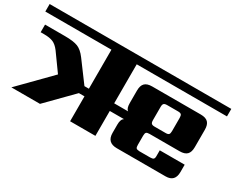

<svg xmlns="http://www.w3.org/2000/svg" viewBox="-107 -965 1603 1308"><g transform="rotate(30 694.5 -311.0)"><path d="M985 -393V-289Q985 -270 992 -263Q999 -256 1016 -256H1105Q1122 -256 1128.5 -263Q1135 -270 1135 -289V-393Q1135 -412 1128.5 -419Q1122 -426 1103 -426H1018Q999 -426 992 -419Q985 -412 985 -393ZM699 -563V-256H809Q790 -267 790 -311V-409Q790 -448 808 -466.5Q826 -485 866 -485H1248Q1288 -485 1306 -466.5Q1324 -448 1324 -409V-272Q1324 -233 1306 -214.5Q1288 -196 1248 -196H1012Q993 -196 986.5 -189.5Q980 -183 980 -164V-92Q980 -73 985.5 -66.5Q991 -60 1010 -59H1094Q1113 -59 1120.5 -64.5Q1128 -70 1128 -87V-134H1324V-76Q1324 0 1251 0H867Q790 0 790 -76V-142Q790 -184 811 -196H699V0H500V-196H456L263 0H38L269 -235L172 -370Q147 -403 120.5 -414Q94 -425 51 -425H23V-485H179Q247 -485 281 -471.5Q315 -458 347 -415L465 -256H500V-563H-20V-622H1409V-563Z"/></g></svg>

Font: Sarpanch ExtraBold
Style: Regular
Weight: 800
Designer: Manushi Parikh (Devanagari and Latin), Jyotish Sonowal (Devanagari)
Foundry: Indian Type Foundry
Version: Version 2.004;PS 1.0;hotconv 1.0.78;makeotf.lib2.5.61930; tt